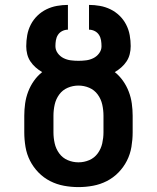

<svg xmlns="http://www.w3.org/2000/svg" viewBox="-20 -755 640 783"><path d="M300 8Q270 8 240.5 2.5Q211 -3 184.5 -16.5Q158 -30 137 -51.5Q116 -73 102.5 -99.5Q89 -126 84 -156Q79 -186 79 -215V-283Q79 -308 82.5 -333Q86 -358 95 -381.5Q104 -405 118.5 -425.5Q133 -446 152 -461Q138 -469 125.5 -480Q113 -491 104 -504.5Q95 -518 91 -534Q87 -550 87 -566Q87 -589 91 -611.5Q95 -634 105.5 -654.5Q116 -675 132.5 -691Q149 -707 169.5 -717Q190 -727 212.5 -731Q235 -735 257 -735V-634Q245 -634 234 -628.5Q223 -623 216.5 -613Q210 -603 208 -591Q206 -579 206 -567Q206 -551 215.5 -538Q225 -525 239 -518Q253 -511 268.5 -509Q284 -507 300 -507Q316 -507 331.5 -509Q347 -511 361 -518Q375 -525 384.5 -538Q394 -551 394 -566Q394 -579 392 -591Q390 -603 383.5 -613Q377 -623 366 -628.5Q355 -634 343 -634V-735Q365 -735 387.5 -731Q410 -727 430.5 -717Q451 -707 467.5 -691Q484 -675 494.5 -654.5Q505 -634 509 -611.5Q513 -589 513 -567Q513 -550 509 -534Q505 -518 496 -504.5Q487 -491 474.5 -480Q462 -469 448 -461Q467 -446 481.5 -425.5Q496 -405 505 -381.5Q514 -358 517.5 -333Q521 -308 521 -283V-215Q521 -186 516 -156Q511 -126 497.5 -99.5Q484 -73 463 -51.5Q442 -30 415.5 -16.5Q389 -3 359.5 2.5Q330 8 300 8ZM300 -93Q323 -93 344 -102Q365 -111 378.5 -129.5Q392 -148 397 -170.5Q402 -193 402 -215V-283Q402 -306 397 -328.5Q392 -351 378.5 -369.5Q365 -388 344 -397Q323 -406 300 -406Q277 -406 256 -397Q235 -388 221.5 -369.5Q208 -351 203 -328.5Q198 -306 198 -283V-215Q198 -193 203 -170.5Q208 -148 221.5 -129.5Q235 -111 256 -102Q277 -93 300 -93Z"/></svg>

Font: Iosevka Etoile
Style: Bold
Weight: 700
Designer: Belleve Invis
Foundry: Belleve Invis
Version: Version 28.1.0; ttfautohint (v1.8.4)